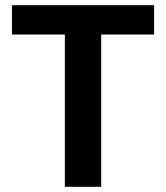

<svg xmlns="http://www.w3.org/2000/svg" viewBox="-20 -720 640 740"><path d="M230 0V-587H26V-700H574V-587H370V0Z"/></svg>

Font: DM Sans 20pt ExtraBold
Style: Regular
Weight: 800
Version: Version 4.004;gftools[0.9.30]